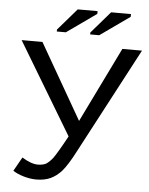

<svg xmlns="http://www.w3.org/2000/svg" viewBox="-59 -916 757 974"><g transform="rotate(5 320.0 -429.0)"><path d="M162 10Q132 10 99 0.5Q66 -9 43 -24L83 -95Q130 -66 164 -66Q189 -66 206 -75Q224 -87 240 -108Q248 -119 265 -147.5Q282 -176 307 -222L27 -688H133L353 -305L540 -688H640L358 -155Q338 -116 321 -89Q304 -62 291 -47Q265 -18 234.5 -4Q204 10 162 10ZM201 -747V-757L297 -868H398V-854L247 -747ZM371 -747V-757L467 -868H568V-854L417 -747Z"/></g></svg>

Font: Libra Sans
Style: Regular
Weight: 400
Foundry: Context Ltd
Version: Version 1.000; ttfautohint (v1.3)